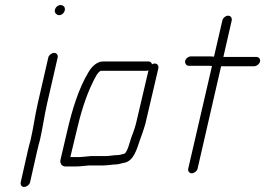

<svg xmlns="http://www.w3.org/2000/svg" viewBox="-20 -675 1048 759"><path d="M171 -448 129 -265C118 -217 112 -169 101 -122C97 -107 93 -93 90 -79L62 45C60 55 65 64 75 64C85 64 97 55 99 45L127 -79C130 -93 134 -107 138 -122C149 -170 155 -217 166 -265L208 -448C210 -457 204 -466 194 -466C184 -466 173 -457 171 -448ZM197 -636C194 -625 204 -615 214 -615C224 -615 234 -624 236 -634C239 -646 231 -655 219 -655C209 -655 199 -646 197 -636Z M397 -58H339C325 -57 305 -54 290 -54H258L282 -154C298 -224 319 -294 347 -350C354 -364 365 -389 378 -395H558C561 -395 564 -396 567 -397L518 -188C513 -169 512 -167 506 -150L498 -128C492 -111 485 -78 473 -68C466 -66 453 -62 446 -62C431 -62 412 -58 397 -58ZM238 -17H282C296 -17 318 -20 332 -21H389C405 -21 424 -25 439 -25C450 -25 464 -31 474 -32C509 -41 521 -85 534 -124L542 -146C548 -163 549 -167 555 -187L606 -405C608 -415 602 -424 592 -424C589 -424 584 -423 581 -421C579 -428 574 -432 567 -432H387C363 -432 342 -411 330 -390C291 -326 265 -241 245 -154L219 -43C216 -30 224 -17 238 -17Z M859 -594 826 -451C819 -452 813 -452 806 -452H734C725 -452 714 -444 712 -434C710 -424 717 -415 726 -415H798C804 -415 811 -415 818 -414L724 -8C722 1 728 10 738 10C748 10 759 1 761 -8L854 -413H984C994 -413 1006 -422 1008 -432C1010 -442 1003 -450 993 -450H863L896 -594C898 -604 892 -613 882 -613C872 -613 861 -604 859 -594Z"/></svg>

Font: Electronic
Style: SeLtIt
Weight: 300
Version: Version 1.011